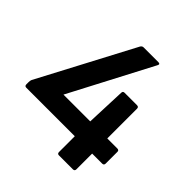

<svg xmlns="http://www.w3.org/2000/svg" viewBox="-176 -789 923 923"><g transform="rotate(45 285.0 -327.5)"><path d="M361 0Q350 0 350 -12V-119H20Q9 -119 9 -131V-146Q9 -156 12 -163L267 -646Q273 -655 282 -655H382Q397 -655 390 -642L170 -222H352L360 -424Q360 -436 371 -436H456Q468 -436 468 -424V-222H536Q548 -222 548 -211V-131Q548 -119 536 -119H468V-12Q468 0 456 0Z"/></g></svg>

Font: Sofia Sans
Style: Bold
Weight: 700
Designer: Botio Nikoltchev, Ani Petrova
Foundry: lettersoup
Version: Version 4.100; ttfautohint (v1.8.4.7-5d5b)